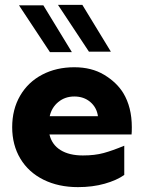

<svg xmlns="http://www.w3.org/2000/svg" viewBox="-20 -758 591 788"><path d="M285 -482Q356 -482 407.5 -451Q459 -420 486 -376Q521 -318 521 -236Q521 -215 520 -206H183Q193 -164 228.5 -142Q264 -120 320 -120Q369 -120 405.5 -130Q442 -140 490 -160V-40Q459 -18 409.5 -4Q360 10 300 10Q220 10 158.5 -20.5Q97 -51 63.5 -107Q30 -163 30 -236Q30 -309 62.5 -365Q95 -421 153 -451.5Q211 -482 285 -482ZM382 -281Q377 -317 350.5 -339.5Q324 -362 285 -362Q247 -362 219.5 -339.5Q192 -317 184 -281ZM185 -544 58 -736H158L275 -544ZM345 -546 218 -738H318L435 -546Z"/></svg>

Font: Madhuban Bold
Style: Regular
Weight: 700
Designer: jaikishan Patel
Foundry: MagicType
Version: Version 1.000